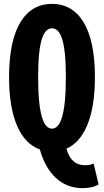

<svg xmlns="http://www.w3.org/2000/svg" viewBox="-20 -775 540 997"><path d="M250 -628C292 -628 322 -571 322 -375C322 -174 292 -107 250 -107C208 -107 178 -174 178 -375C178 -571 208 -628 250 -628ZM466 74C453 81 438 83 420 83C377 83 341 58 325 -3C416 -43 473 -165 473 -375C473 -637 384 -755 250 -755C116 -755 27 -637 27 -375C27 -157 89 -34 187 1C221 124 297 202 408 202C444 202 474 195 492 182Z"/></svg>

Font: Noto Sans Mono CJK JP Bold
Style: Regular
Weight: 700
Designer: Ryoko NISHIZUKA (kana & ideographs); Paul D. Hunt (Latin, Greek & Cyrillic); Wenlong ZHANG (bopomofo); Sandoll Communica
Foundry: Adobe Systems Incorporated
Version: Version 1.004;PS 1.004;hotconv 1.0.82;makeotf.lib2.5.63406